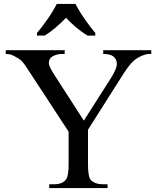

<svg xmlns="http://www.w3.org/2000/svg" viewBox="-20 -951 800 971"><path d="M502 -697H745V-678H731Q718 -678 692 -666.5Q666 -655 645 -632.5Q624 -610 593 -560L425 -295V-121Q425 -57 439 -41Q460 -19 502 -19H524V0H229V-19H253Q297 -19 315 -45Q327 -63 327 -121V-285L136 -577Q103 -629 90.5 -642Q78 -655 40 -673Q29 -678 9 -678V-697H307V-678H292Q269 -678 248 -667Q227 -656 227 -632Q227 -614 259 -566L404 -341L541 -556Q571 -604 571 -628Q571 -642 564 -653.5Q557 -665 543 -671.5Q529 -678 502 -678ZM167 -784Q179 -798 193 -816.5Q207 -835 221 -855Q235 -875 247 -895Q259 -915 267 -931H362Q370 -915 382 -895Q394 -875 408 -855Q422 -835 436 -816.5Q450 -798 462 -784V-771H423Q394 -788 365 -812.5Q336 -837 314 -861Q291 -837 262.5 -812.5Q234 -788 206 -771H167Z"/></svg>

Font: MM Taunggyi
Style: Regular
Weight: 400
Designer: Khon Soe Zaw Thu
Version: Version 1.00 July 18, 2016, initial release